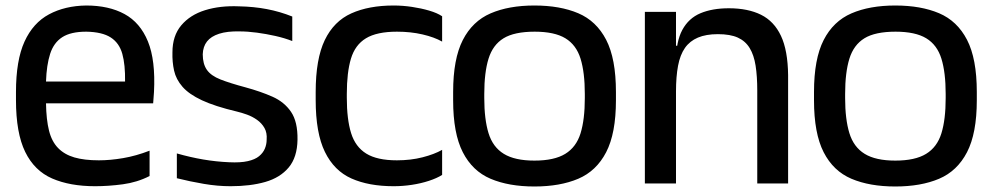

<svg xmlns="http://www.w3.org/2000/svg" viewBox="-20 -666 3603 697"><path d="M325 10Q234 10 169.5 -18Q105 -46 71.5 -114.5Q38 -183 38 -303V-332Q38 -447 69 -515Q100 -583 158 -614Q216 -645 293 -646Q375 -646 432 -615Q489 -584 517 -515.5Q545 -447 539 -332L536 -291H147Q148 -231 158 -191.5Q168 -152 191 -128.5Q214 -105 250 -94.5Q286 -84 339 -84Q380 -84 427 -92Q474 -100 523 -119V-27Q478 -4 426 3Q374 10 325 10ZM147 -370H434Q435 -431 424 -470.5Q413 -510 382 -530Q351 -550 293 -551Q237 -551 206 -531Q175 -511 162 -470.5Q149 -430 147 -370Z M817 10Q770 10 720 1.5Q670 -7 622 -19V-109Q671 -95 718 -87Q765 -79 812 -77Q853 -75 879.5 -81Q906 -87 920.5 -99Q935 -111 941.5 -126.5Q948 -142 948 -159Q950 -184 940 -201.5Q930 -219 913 -231Q896 -243 876.5 -250Q857 -257 840 -261Q760 -280 713 -302Q666 -324 642.5 -351Q619 -378 612 -409.5Q605 -441 606 -476Q606 -536 638 -574Q670 -612 724.5 -629Q779 -646 848 -643Q901 -642 948.5 -633Q996 -624 1041 -606V-517Q1013 -528 979.5 -535.5Q946 -543 912.5 -547.5Q879 -552 849 -552Q805 -553 775.5 -543.5Q746 -534 731.5 -515.5Q717 -497 716 -469Q716 -434 731 -412.5Q746 -391 780.5 -377.5Q815 -364 871 -349Q926 -334 969 -315Q1012 -296 1036.5 -260Q1061 -224 1060 -159Q1059 -95 1028 -58Q997 -21 943 -5.5Q889 10 817 10Z M1585 -515Q1557 -531 1514 -541Q1471 -551 1421 -551Q1348 -551 1308.5 -527Q1269 -503 1254 -453Q1239 -403 1239 -325V-311Q1239 -233 1254.5 -183Q1270 -133 1309.5 -108.5Q1349 -84 1421 -84Q1471 -84 1514 -95Q1557 -106 1585 -122V-31Q1566 -19 1537 -9.5Q1508 0 1475 5Q1442 10 1409 10Q1319 10 1256 -18Q1193 -46 1159.5 -114.5Q1126 -183 1126 -303V-332Q1126 -452 1159 -520.5Q1192 -589 1255.5 -617.5Q1319 -646 1409 -646Q1442 -646 1475.5 -641Q1509 -636 1538 -627.5Q1567 -619 1585 -607Z M1920 11Q1827 11 1761 -17Q1695 -45 1660 -113.5Q1625 -182 1625 -302V-332Q1625 -452 1660 -520.5Q1695 -589 1761 -617.5Q1827 -646 1920 -646Q2013 -646 2079 -618Q2145 -590 2180.5 -521.5Q2216 -453 2216 -332V-302Q2216 -182 2180.5 -113.5Q2145 -45 2079 -17Q2013 11 1920 11ZM1920 -83Q1992 -83 2032 -107.5Q2072 -132 2087.5 -182Q2103 -232 2103 -310V-325Q2103 -403 2087.5 -453Q2072 -503 2032.5 -527Q1993 -551 1921 -551Q1847 -551 1808 -527Q1769 -503 1753.5 -453Q1738 -403 1738 -325V-310Q1738 -233 1753.5 -182.5Q1769 -132 1809 -107.5Q1849 -83 1920 -83Z M2434 -334V-442Q2434 -515 2457 -557.5Q2480 -600 2523 -618Q2566 -636 2626 -636Q2695 -636 2742.5 -612.5Q2790 -589 2815 -536Q2840 -483 2841 -393L2729 -338Q2729 -389 2723 -427.5Q2717 -466 2701.5 -491.5Q2686 -517 2658.5 -529.5Q2631 -542 2586 -542Q2543 -542 2513.5 -529.5Q2484 -517 2466.5 -492Q2449 -467 2441.5 -427.5Q2434 -388 2434 -334ZM2321 0V-623H2434V-442V0ZM2436 -436 2401 -461V-500H2447ZM2729 0V-397L2841 -395V0Z M3230 11Q3137 11 3071 -17Q3005 -45 2970 -113.5Q2935 -182 2935 -302V-332Q2935 -452 2970 -520.5Q3005 -589 3071 -617.5Q3137 -646 3230 -646Q3323 -646 3389 -618Q3455 -590 3490.5 -521.5Q3526 -453 3526 -332V-302Q3526 -182 3490.5 -113.5Q3455 -45 3389 -17Q3323 11 3230 11ZM3230 -83Q3302 -83 3342 -107.5Q3382 -132 3397.5 -182Q3413 -232 3413 -310V-325Q3413 -403 3397.5 -453Q3382 -503 3342.5 -527Q3303 -551 3231 -551Q3157 -551 3118 -527Q3079 -503 3063.5 -453Q3048 -403 3048 -325V-310Q3048 -233 3063.5 -182.5Q3079 -132 3119 -107.5Q3159 -83 3230 -83Z"/></svg>

Font: Matangi
Style: Bold
Weight: 700
Designer: Prashant Pant
Foundry: The Graphic Ant
Version: Version 3.002